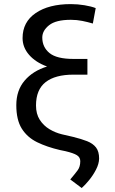

<svg xmlns="http://www.w3.org/2000/svg" viewBox="-20 -742 574 955"><path d="M456 -701.7 441.8 -625Q416.2 -632.5 389.2 -638Q362.2 -643.5 332.4 -643.5Q257.8 -643.5 224.1 -616.5Q190.3 -589.5 190.3 -555.4Q190.3 -507.5 226.2 -478.2Q262.1 -448.9 345.2 -448.9H414.8V-370.7H345.2Q254.6 -370.7 206.9 -333.5Q159.1 -296.2 159.1 -217.3Q159.1 -175.4 177.7 -146.3Q196.4 -117.2 226 -99.4Q255.7 -81.7 288.4 -73.9L343.8 -61.1Q384.2 -51.1 413.2 -39.8Q442.1 -28.4 457.6 -8.5Q473 11.4 473 46.9Q472.3 73.2 457.7 101.4Q443.2 129.6 423.3 153.9Q403.4 178.3 386.4 193.2L329.5 150.6Q353 122.9 366.1 105.1Q379.3 87.4 379.3 59.7Q379.3 40.5 362.6 30Q345.9 19.5 305.4 9.9L278.4 4.3Q213.8 -10.7 164.8 -34.6Q115.8 -58.6 88.4 -102.1Q61.1 -145.6 61.1 -218.8Q61.1 -292.6 102.5 -341.1Q143.8 -389.6 214.1 -411.2Q157.3 -431.8 124.8 -469.1Q92.3 -506.4 92.3 -552.6Q92.3 -632.5 157.5 -677Q222.7 -721.6 332.4 -721.6Q366.5 -721.6 400.6 -715.9Q434.7 -710.2 456 -701.7Z"/></svg>

Font: Inter UI
Style: Regular
Weight: 400
Designer: Rasmus Andersson
Foundry: rsms
Version: Version 2.2